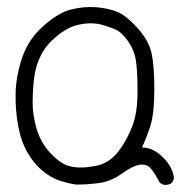

<svg xmlns="http://www.w3.org/2000/svg" viewBox="-20 -519 540 546"><path d="M446.3 6.8 434.6 1Q419.9 -27.3 408.2 -40.5Q396.5 -53.7 376.5 -50.3Q356.4 -46.9 326.7 -25.4Q296.9 -3.9 264.6 1Q232.4 5.9 196.3 5.9Q170.9 2 147.9 -5.9Q125 -13.7 101.1 -33.2Q77.1 -52.7 58.6 -84.5Q40 -116.2 31.7 -160.6Q23.4 -205.1 24.4 -253.9Q25.4 -302.7 43 -355Q60.5 -407.2 103.5 -445.3Q146.5 -483.4 182.6 -492.2Q218.8 -501 252 -498.5Q285.2 -496.1 311 -486.3Q336.9 -476.6 369.6 -440.9Q402.3 -405.3 410.6 -369.1Q418.9 -333 418.9 -266.1Q418.9 -199.2 408.7 -165Q398.4 -130.9 383.8 -99.6Q416 -99.6 444.3 -70.8Q472.7 -42 474.6 -10.7L468.8 1Q460 7.8 446.3 6.8ZM273.4 -53.7Q298.8 -64.5 319.3 -91.8Q339.8 -119.1 355.5 -158.2Q371.1 -197.3 371.1 -258.3Q371.1 -319.3 366.2 -348.6Q361.3 -377.9 342.8 -403.8Q324.2 -429.7 303.2 -437.5Q282.2 -445.3 267.6 -449.2Q252.9 -453.1 232.9 -452.6Q212.9 -452.1 190.9 -445.3Q168.9 -438.5 140.6 -415.5Q112.3 -392.6 97.2 -363.3Q82 -334 77.6 -301.3Q73.2 -268.6 72.8 -231Q72.3 -193.4 84 -153.3Q95.7 -113.3 123 -84Q150.4 -54.7 174.3 -47.4Q198.2 -40 230.5 -43.9Q262.7 -47.9 273.4 -53.7Z"/></svg>

Font: JasonHandwriting2
Style: Regular
Weight: 400
Version: Version 1.05.10